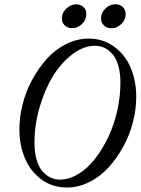

<svg xmlns="http://www.w3.org/2000/svg" viewBox="-20 -855 651 889"><path d="M495.1 -724.1Q474.6 -724.1 461.2 -737.1Q447.8 -750 447.8 -769.5Q447.8 -795.4 468 -815.4Q488.3 -835.4 514.2 -835.4Q535.2 -835.4 548.6 -822.5Q562 -809.6 562 -790Q562 -763.7 541.7 -743.9Q521.5 -724.1 495.1 -724.1ZM313.5 -724.6Q293 -724.6 279.8 -737.3Q266.6 -750 266.6 -770Q266.6 -795.9 287.1 -815.4Q307.6 -835 333 -835Q353.5 -835 366.7 -822.3Q379.9 -809.6 379.9 -790Q379.9 -763.7 359.9 -744.1Q339.8 -724.6 313.5 -724.6ZM289.6 13.2Q222.2 13.2 171.4 -24.4Q120.6 -62 95.2 -122.8Q69.8 -183.6 69.8 -256.8Q69.8 -314 85.2 -374Q100.6 -434.1 129.9 -487.5Q159.2 -541 197.8 -583.5Q236.3 -626 286.6 -651.1Q336.9 -676.3 390.6 -676.3Q458 -676.3 509 -638.7Q560.1 -601.1 585.4 -540.5Q610.8 -480 610.8 -406.2Q610.8 -349.1 595.5 -289.1Q580.1 -229 550.5 -175.5Q521 -122.1 482.4 -79.6Q443.8 -37.1 393.6 -12Q343.3 13.2 289.6 13.2ZM256.8 -23.4Q299.8 -23.4 342 -48.8Q384.3 -74.2 418.9 -118.4Q453.6 -162.6 480.7 -219Q507.8 -275.4 522.7 -341.3Q537.6 -407.2 537.6 -471.7Q537.6 -517.1 527.6 -551.5Q517.6 -585.9 500.2 -605.2Q482.9 -624.5 462.9 -633.8Q442.9 -643.1 420.4 -643.1Q367.2 -643.1 315.2 -603.8Q263.2 -564.5 224.9 -501.7Q186.5 -439 163.1 -357.4Q139.6 -275.9 139.6 -194.8Q139.6 -149.4 149.7 -115Q159.7 -80.6 177 -61.3Q194.3 -42 214.4 -32.7Q234.4 -23.4 256.8 -23.4Z"/></svg>

Font: Elstob 14pt
Style: Italic
Weight: 400
Italic angle: -20°
Designer: Peter S. Baker
Version: Version 1.015